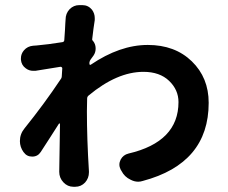

<svg xmlns="http://www.w3.org/2000/svg" viewBox="-20 -674 878 739"><path d="M329.1 -445.3Q325.2 -440.4 324.2 -433.6V-428.7Q324.2 -425.8 325.7 -424.8Q327.1 -423.8 329.1 -424.8Q441.4 -501 548.8 -501Q653.3 -501 718.3 -438Q783.2 -375 783.2 -278.3Q783.2 -44.9 529.3 22.5Q520.5 25.4 511.7 25.4Q497.1 25.4 482.4 17.6Q459 6.8 447.3 -16.6L444.3 -21.5Q439.5 -31.2 439.5 -40.5Q439.5 -49.8 444.3 -59.6Q454.1 -78.1 474.6 -83Q667 -127.9 667 -281.2Q667 -328.1 630.9 -362.8Q594.7 -397.5 532.2 -397.5Q430.7 -397.5 321.3 -306.6Q315.4 -301.8 315.4 -294.9Q314.5 -277.3 314.5 -246.1Q314.5 -138.7 322.3 -14.6V-10.7Q322.3 11.7 307.6 28.3Q292 44.9 269.5 44.9H262.7Q240.2 44.9 224.1 27.8Q208 10.7 208 -12.7L210.9 -196.3Q210.9 -198.2 209.5 -198.7Q208 -199.2 207 -198.2Q198.2 -183.6 173.3 -145.5Q148.4 -107.4 136.7 -88.9Q125 -71.3 104.5 -71.3Q103.5 -71.3 103.5 -71.3Q83 -71.3 71.3 -87.9L70.3 -88.9Q56.6 -108.4 56.6 -130.9Q56.6 -158.2 74.2 -179.7Q150.4 -274.4 212.9 -368.2Q217.8 -374 217.8 -380.9L219.7 -411.1Q219.7 -413.1 217.8 -415Q215.8 -417 212.9 -417Q161.1 -409.2 116.2 -401.4Q112.3 -401.4 107.4 -401.4Q91.8 -401.4 79.1 -411.1Q62.5 -422.9 60.5 -444.3Q60.5 -446.3 60.5 -449.2Q60.5 -466.8 72.3 -480.5Q85.9 -496.1 107.4 -498Q114.3 -498 121.1 -499Q165 -502.9 219.7 -511.7Q227.5 -512.7 227.5 -520.5Q228.5 -535.2 230 -557.1Q231.4 -579.1 231.4 -584Q231.4 -589.8 232.4 -598.6Q232.4 -622.1 248 -638.7Q263.7 -654.3 285.2 -654.3Q286.1 -654.3 287.1 -654.3H296.9Q319.3 -654.3 334 -636.7Q344.7 -622.1 344.7 -604.5Q344.7 -600.6 344.7 -596.7Q339.8 -566.4 335 -524.4Q334 -519.5 337.9 -516.6Q347.7 -504.9 348.1 -488.8Q348.6 -472.7 339.8 -460Q334 -452.1 329.1 -445.3Z"/></svg>

Font: Gen Jyuu Gothic P Bold
Style: Bold
Weight: 700
Designer: [Source Han Sans]
Ryoko NISHIZUKA  (kana & ideographs); Paul D. Hunt (Latin, Greek & Cyrillic); Wenlong ZHANG  (bopomofo
Version: Version 1.002.20150607